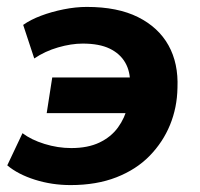

<svg xmlns="http://www.w3.org/2000/svg" viewBox="-20 -524 577 555"><path d="M184 11Q130 11 81 -4.5Q32 -20 1 -46L45 -139Q70 -120 108.5 -108Q147 -96 186 -96Q234 -96 267.5 -112Q301 -128 321 -155.5Q341 -183 349 -217L357 -197H115L131 -300H368L356 -281Q357 -317 342 -343Q327 -369 297 -383.5Q267 -398 219 -398Q186 -398 148 -387Q110 -376 79 -355L47 -452Q68 -467 98.5 -478.5Q129 -490 164 -497Q199 -504 231 -504Q320 -504 379 -474.5Q438 -445 467 -393Q496 -341 493 -270Q492 -213 471.5 -163Q451 -113 412.5 -73.5Q374 -34 316.5 -11.5Q259 11 184 11Z"/></svg>

Font: Nunito Sans 11pt ExtraBold
Style: Italic
Weight: 800
Italic angle: -9°
Version: Version 3.101;gftools[0.9.27]